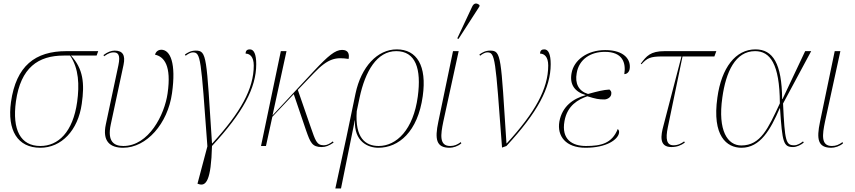

<svg xmlns="http://www.w3.org/2000/svg" viewBox="-20 -825 4833 1085"><path d="M208 10C327 10 421 -88 442 -238C459 -355 450 -436 381 -511H526L535 -536H355C179 -536 71 -453 42 -248C20 -89 79 10 208 10ZM208 0C96 0 48 -91 70 -252C97 -443 196 -511 340 -511H376C426 -438 429 -344 416 -249C392 -78 309 0 208 0Z M676 10C808 10 928 -126 952 -298C976 -467 943 -544 891 -544C880 -544 862 -538 856 -516C907 -505 950 -455 927 -297C910 -177 821 0 677 0C625 0 585 -24 606 -122L678 -458C690 -514 673 -539 628 -539C609 -539 587 -531 565 -514L568 -507C596 -527 610 -529 622 -529C646 -529 662 -517 649 -456L578 -122C558 -28 600 10 676 10Z M1102 215C1144 230 1173 196 1178 0C1353 -189 1428 -328 1428 -462C1428 -519 1415 -546 1392 -546C1379 -546 1368 -541 1368 -522C1391 -522 1414 -505 1414 -455C1414 -323 1340 -190 1180 -15H1178C1146 -506 1150 -539 1086 -539C1058 -539 1041 -528 1025 -517L1029 -510C1043 -521 1058 -529 1069 -529C1115 -529 1115 -501 1152 2L1096 213Z M1455 0H1483L1519 -165L1640 -293L1710 -87C1734 -19 1744 6 1798 6C1820 6 1838 -1 1865 -19L1861 -26C1844 -13 1828 -4 1810 -4C1768 -4 1762 -33 1735 -109L1663 -317L1753 -411C1837 -499 1880 -502 1950 -492C1955 -519 1949 -543 1913 -543C1874 -543 1834 -509 1756 -426L1520 -173L1599 -536H1567Z M1875 240H1907L1985 -145H1986C1980 -24 2060 10 2118 10C2233 10 2341 -80 2369 -282C2393 -453 2336 -546 2222 -546C2113 -546 2021 -448 1989 -296L1938 -51ZM2120 0C2046 0 1985 -44 1996 -197L2012 -273C2044 -423 2110 -536 2219 -536C2329 -536 2362 -436 2341 -280C2316 -91 2220 0 2120 0Z M2571 -605 2689 -788 2690 -796C2676 -808 2659 -811 2648 -787L2564 -608ZM2521 10C2540 10 2568 2 2587 -15L2584 -22C2565 -8 2548 0 2524 0C2461 0 2470 -64 2485 -137L2572 -536H2540L2457 -137C2436 -38 2445 10 2521 10Z M2817 9 2842 0C3017 -189 3092 -328 3092 -462C3092 -519 3079 -546 3056 -546C3043 -546 3032 -541 3032 -522C3055 -522 3078 -505 3078 -455C3078 -323 3004 -190 2844 -15H2842C2810 -506 2814 -539 2750 -539C2722 -539 2705 -528 2689 -517L2693 -510C2707 -521 2722 -529 2733 -529C2779 -529 2779 -501 2817 9Z M3289 10C3408 10 3471 -36 3478 -73C3480 -84 3477 -90 3471 -96C3438 -14 3376 0 3291 0C3215 0 3151 -36 3170 -141C3186 -230 3248 -263 3299 -281C3347 -266 3364 -263 3395 -263C3411 -263 3431 -274 3434 -291C3437 -306 3432 -312 3424 -319C3389 -317 3358 -309 3303 -294C3250 -310 3228 -353 3239 -412C3252 -490 3317 -532 3398 -532C3499 -532 3518 -470 3508 -406C3519 -406 3534 -414 3538 -434C3547 -485 3511 -542 3400 -542C3298 -542 3223 -485 3210 -412C3198 -348 3227 -307 3289 -288V-287C3220 -268 3157 -225 3141 -138C3127 -56 3177 10 3289 10Z M3774 6C3805 6 3828 -3 3850 -19L3846 -26C3833 -16 3813 -4 3786 -4C3747 -4 3740 -39 3754 -106L3837 -506H4017L4028 -536H3736C3655 -536 3633 -508 3601 -465L3605 -462C3637 -497 3655 -506 3723 -506H3831L3729 -114C3715 -62 3702 6 3774 6Z M4170 10C4276 10 4334 -92 4386 -213H4388C4401 -19 4407 6 4462 6C4482 6 4506 -6 4522 -19L4518 -26C4505 -16 4487 -4 4468 -4C4421 -4 4415 -26 4405 -240L4564 -536H4530L4402 -265H4400C4398 -466 4348 -546 4249 -546C4137 -546 4057 -442 4034 -274C4003 -56 4087 10 4170 10ZM4169 -3C4092 -3 4035 -86 4062 -274C4082 -418 4135 -536 4247 -536C4331 -536 4386 -466 4387 -241C4321 -100 4279 -3 4169 -3Z M4678 10C4697 10 4725 2 4744 -15L4741 -22C4722 -8 4705 0 4681 0C4618 0 4627 -64 4642 -137L4729 -536H4697L4614 -137C4593 -38 4602 10 4678 10Z"/></svg>

Font: Noto Serif Display Thin
Style: Italic
Weight: 100
Italic angle: -12°
Designer: Monotype Design Team
Foundry: Monotype Imaging Inc.
Version: Version 2.009